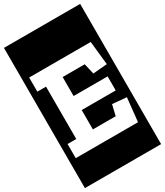

<svg xmlns="http://www.w3.org/2000/svg" viewBox="-279 -1022 1151 1340"><g transform="rotate(-30 297.0 -352.0)"><path d="M-10 213V-917H604V213ZM39 0H541L561 -190L447 -200L427 -114H243V-270H517V-383H243V-536H421L441 -450L555 -460L535 -650H39V-536H109V-114H39Z"/></g></svg>

Font: Zilla Slab Highlight
Style: Bold
Weight: 700
Designer: Typotheque Type Foundry
Foundry: Typotheque type foundry
Version: Version 1.1; 2017; ttfautohint (v1.6)